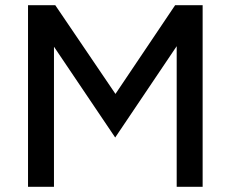

<svg xmlns="http://www.w3.org/2000/svg" viewBox="-20 -720 889 740"><path d="M88 -700H193L425 -358L655 -700H761V0H661V-542L424 -190L188 -540V0H88Z"/></svg>

Font: Oak Sans Medium
Style: Regular
Weight: 500
Designer: Erik Kennedy, Walven
Foundry: Erik Kennedy, Walven
Version: Version 1.000